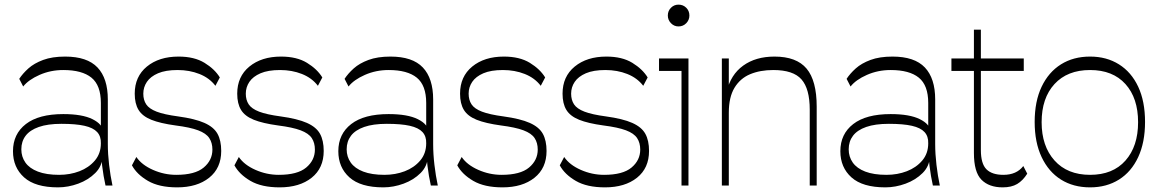

<svg xmlns="http://www.w3.org/2000/svg" viewBox="-20 -800 5000 828"><path d="M435 0Q426 -40 420.5 -85Q415 -130 415 -162V-356Q415 -432 374.5 -465Q334 -498 253 -498Q198 -498 150.5 -477Q103 -456 80 -427L63 -460Q78 -483 102.5 -505Q127 -527 166 -541.5Q205 -556 261 -556Q356 -556 400.5 -509Q445 -462 445 -371V-179Q445 -136 450.5 -89Q456 -42 465 0ZM230 8Q132 8 84 -35Q36 -78 36 -148Q36 -222 91.5 -265Q147 -308 253 -308Q335 -308 379 -286Q423 -264 425 -232L422 -126Q421 -84 391 -54Q361 -24 317.5 -8Q274 8 230 8ZM235 -46Q282 -46 322.5 -61.5Q363 -77 389 -107.5Q415 -138 415 -182Q416 -212 399 -230.5Q382 -249 344.5 -257.5Q307 -266 245 -266Q186 -266 147.5 -252.5Q109 -239 90.5 -214.5Q72 -190 72 -156Q72 -124 89.5 -99Q107 -74 143.5 -60Q180 -46 235 -46Z M744 8Q666 8 618 -20Q570 -48 549 -87L568 -123Q591 -89 639.5 -67.5Q688 -46 740 -46Q821 -46 858.5 -77.5Q896 -109 896 -155Q896 -184 882.5 -204.5Q869 -225 834.5 -238Q800 -251 737 -259Q671 -268 632.5 -283.5Q594 -299 577.5 -326Q561 -353 561 -396Q561 -470 613.5 -513Q666 -556 750 -556Q818 -556 862 -529Q906 -502 928 -466L909 -430Q883 -464 840 -481Q797 -498 746 -498Q694 -498 661.5 -484Q629 -470 613.5 -447Q598 -424 598 -396Q598 -369 610.5 -350Q623 -331 655.5 -318.5Q688 -306 748 -298Q821 -288 861.5 -270Q902 -252 918 -223Q934 -194 934 -149Q934 -75 882 -33.5Q830 8 744 8Z M1186 8Q1108 8 1060 -20Q1012 -48 991 -87L1010 -123Q1033 -89 1081.5 -67.5Q1130 -46 1182 -46Q1263 -46 1300.5 -77.5Q1338 -109 1338 -155Q1338 -184 1324.5 -204.5Q1311 -225 1276.5 -238Q1242 -251 1179 -259Q1113 -268 1074.5 -283.5Q1036 -299 1019.5 -326Q1003 -353 1003 -396Q1003 -470 1055.5 -513Q1108 -556 1192 -556Q1260 -556 1304 -529Q1348 -502 1370 -466L1351 -430Q1325 -464 1282 -481Q1239 -498 1188 -498Q1136 -498 1103.5 -484Q1071 -470 1055.5 -447Q1040 -424 1040 -396Q1040 -369 1052.5 -350Q1065 -331 1097.5 -318.5Q1130 -306 1190 -298Q1263 -288 1303.5 -270Q1344 -252 1360 -223Q1376 -194 1376 -149Q1376 -75 1324 -33.5Q1272 8 1186 8Z M1838 0Q1829 -40 1823.5 -85Q1818 -130 1818 -162V-356Q1818 -432 1777.5 -465Q1737 -498 1656 -498Q1601 -498 1553.5 -477Q1506 -456 1483 -427L1466 -460Q1481 -483 1505.5 -505Q1530 -527 1569 -541.5Q1608 -556 1664 -556Q1759 -556 1803.5 -509Q1848 -462 1848 -371V-179Q1848 -136 1853.5 -89Q1859 -42 1868 0ZM1633 8Q1535 8 1487 -35Q1439 -78 1439 -148Q1439 -222 1494.5 -265Q1550 -308 1656 -308Q1738 -308 1782 -286Q1826 -264 1828 -232L1825 -126Q1824 -84 1794 -54Q1764 -24 1720.5 -8Q1677 8 1633 8ZM1638 -46Q1685 -46 1725.5 -61.5Q1766 -77 1792 -107.5Q1818 -138 1818 -182Q1819 -212 1802 -230.5Q1785 -249 1747.5 -257.5Q1710 -266 1648 -266Q1589 -266 1550.5 -252.5Q1512 -239 1493.5 -214.5Q1475 -190 1475 -156Q1475 -124 1492.5 -99Q1510 -74 1546.5 -60Q1583 -46 1638 -46Z M2147 8Q2069 8 2021 -20Q1973 -48 1952 -87L1971 -123Q1994 -89 2042.5 -67.5Q2091 -46 2143 -46Q2224 -46 2261.5 -77.5Q2299 -109 2299 -155Q2299 -184 2285.5 -204.5Q2272 -225 2237.5 -238Q2203 -251 2140 -259Q2074 -268 2035.5 -283.5Q1997 -299 1980.5 -326Q1964 -353 1964 -396Q1964 -470 2016.5 -513Q2069 -556 2153 -556Q2221 -556 2265 -529Q2309 -502 2331 -466L2312 -430Q2286 -464 2243 -481Q2200 -498 2149 -498Q2097 -498 2064.5 -484Q2032 -470 2016.5 -447Q2001 -424 2001 -396Q2001 -369 2013.5 -350Q2026 -331 2058.5 -318.5Q2091 -306 2151 -298Q2224 -288 2264.5 -270Q2305 -252 2321 -223Q2337 -194 2337 -149Q2337 -75 2285 -33.5Q2233 8 2147 8Z M2589 8Q2511 8 2463 -20Q2415 -48 2394 -87L2413 -123Q2436 -89 2484.5 -67.5Q2533 -46 2585 -46Q2666 -46 2703.5 -77.5Q2741 -109 2741 -155Q2741 -184 2727.5 -204.5Q2714 -225 2679.5 -238Q2645 -251 2582 -259Q2516 -268 2477.5 -283.5Q2439 -299 2422.5 -326Q2406 -353 2406 -396Q2406 -470 2458.5 -513Q2511 -556 2595 -556Q2663 -556 2707 -529Q2751 -502 2773 -466L2754 -430Q2728 -464 2685 -481Q2642 -498 2591 -498Q2539 -498 2506.5 -484Q2474 -470 2458.5 -447Q2443 -424 2443 -396Q2443 -369 2455.5 -350Q2468 -331 2500.5 -318.5Q2533 -306 2593 -298Q2666 -288 2706.5 -270Q2747 -252 2763 -223Q2779 -194 2779 -149Q2779 -75 2727 -33.5Q2675 8 2589 8Z M2906 -686Q2887 -686 2873.5 -700Q2860 -714 2860 -733Q2860 -753 2873.5 -766.5Q2887 -780 2906 -780Q2926 -780 2939.5 -766.5Q2953 -753 2953 -733Q2953 -714 2939.5 -700Q2926 -686 2906 -686ZM2919 0V-494H2822V-548H2949V0Z M3472 0V-327Q3472 -417 3436.5 -457.5Q3401 -498 3315 -498Q3258 -498 3215 -480Q3172 -462 3147.5 -421.5Q3123 -381 3123 -314V0H3093V-548H3123V-382L3114 -405Q3131 -478 3185 -517Q3239 -556 3320 -556Q3415 -556 3458.5 -504Q3502 -452 3502 -340V0Z M4003 0Q3994 -40 3988.5 -85Q3983 -130 3983 -162V-356Q3983 -432 3942.5 -465Q3902 -498 3821 -498Q3766 -498 3718.5 -477Q3671 -456 3648 -427L3631 -460Q3646 -483 3670.5 -505Q3695 -527 3734 -541.5Q3773 -556 3829 -556Q3924 -556 3968.5 -509Q4013 -462 4013 -371V-179Q4013 -136 4018.5 -89Q4024 -42 4033 0ZM3798 8Q3700 8 3652 -35Q3604 -78 3604 -148Q3604 -222 3659.5 -265Q3715 -308 3821 -308Q3903 -308 3947 -286Q3991 -264 3993 -232L3990 -126Q3989 -84 3959 -54Q3929 -24 3885.5 -8Q3842 8 3798 8ZM3803 -46Q3850 -46 3890.5 -61.5Q3931 -77 3957 -107.5Q3983 -138 3983 -182Q3984 -212 3967 -230.5Q3950 -249 3912.5 -257.5Q3875 -266 3813 -266Q3754 -266 3715.5 -252.5Q3677 -239 3658.5 -214.5Q3640 -190 3640 -156Q3640 -124 3657.5 -99Q3675 -74 3711.5 -60Q3748 -46 3803 -46Z M4304 8Q4245 8 4212.5 -25Q4180 -58 4180 -140V-672H4210V-153Q4210 -94 4234 -70Q4258 -46 4307 -46Q4364 -46 4393 -84L4410 -51Q4391 -21 4366.5 -6.5Q4342 8 4304 8ZM4083 -494V-548H4395V-494Z M4681 8Q4609 8 4555.5 -25.5Q4502 -59 4472 -122.5Q4442 -186 4442 -274Q4442 -363 4472 -426Q4502 -489 4555.5 -522.5Q4609 -556 4681 -556Q4752 -556 4805.5 -522.5Q4859 -489 4888.5 -426Q4918 -363 4918 -274Q4918 -186 4888.5 -122.5Q4859 -59 4805.5 -25.5Q4752 8 4681 8ZM4681 -46Q4779 -46 4833.5 -107.5Q4888 -169 4888 -273Q4888 -377 4833.5 -437.5Q4779 -498 4681 -498Q4583 -498 4527.5 -437.5Q4472 -377 4472 -273Q4472 -170 4527.5 -108Q4583 -46 4681 -46Z"/></svg>

Font: Savate ExtraLight
Style: Regular
Weight: 200
Designer: Max Esnée
Foundry: Plomb Type
Version: Version 2.000